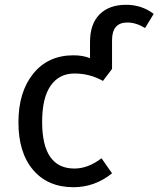

<svg xmlns="http://www.w3.org/2000/svg" viewBox="-20 -770 662 802"><path d="M507 -750Q572 -750 622 -712L586 -653Q548 -676 512 -676Q448 -676 448 -602V-482L410 -432Q355 -463 291 -463Q227 -463 191.5 -412Q156 -361 156 -261Q156 -66 291 -66Q348 -66 404 -109L448 -46Q376 12 287 12Q180 12 118.5 -60Q57 -132 57 -259Q57 -386 119 -462.5Q181 -539 287 -539Q326 -539 356 -527V-594Q356 -670 396 -710Q436 -750 507 -750Z"/></svg>

Font: Fira Sans
Style: Regular
Weight: 400
Designer: Carrois Corporate & Edenspiekermann AG
Foundry: Carrois Corporate GbR & Edenspiekermann AG
Version: Version 4.106;PS 004.106;hotconv 1.0.70;makeotf.lib2.5.58329